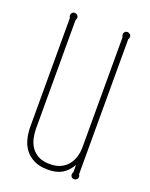

<svg xmlns="http://www.w3.org/2000/svg" viewBox="-106 -569 496 637"><g transform="rotate(20 142.0 -250.0)"><path d="M244.1 -11.2Q247.1 -7.3 247.1 -2.9Q247.1 2.4 243.2 6.1Q239.3 9.8 233.9 9.8Q228.5 9.8 224.9 6.1Q221.2 2.4 221.2 -2.9Q221.2 -7.3 224.1 -11.2V-37.1Q210.4 -13.2 190.9 -1.7Q171.4 9.8 141.1 9.8Q111.3 9.8 91.6 -0.2Q71.8 -10.3 59.8 -26.4Q47.9 -42.5 43 -63Q38.1 -83.5 38.1 -105V-487.8Q35.2 -492.7 35.2 -497.1Q35.2 -502.4 38.8 -506.1Q42.5 -509.8 47.9 -509.8Q53.2 -509.8 57.1 -506.1Q61 -502.4 61 -497.1Q61 -492.7 58.1 -487.8V-105Q58.1 -87.9 62 -70.8Q65.9 -53.7 75.4 -40Q85 -26.4 100.8 -18.1Q116.7 -9.8 141.1 -9.8Q163.1 -9.8 179 -17.3Q194.8 -24.9 204.8 -37.6Q214.8 -50.3 219.5 -66.7Q224.1 -83 224.1 -100.1V-487.8Q221.2 -492.7 221.2 -497.1Q221.2 -502.4 224.9 -506.1Q228.5 -509.8 233.9 -509.8Q239.3 -509.8 243.2 -506.1Q247.1 -502.4 247.1 -497.1Q247.1 -492.7 244.1 -487.8Z"/></g></svg>

Font: Wire One
Style: Regular
Weight: 400
Designer: Alexei Vanyashin, Gayaneh Bagdasaryan
Foundry: Cyreal Type Foundry
Version: Version 1.000